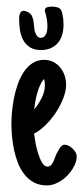

<svg xmlns="http://www.w3.org/2000/svg" viewBox="-20 -564 253 583"><path d="M212.9 -89.4Q212.9 -74.7 204.8 -59.1Q196.8 -43.5 184.1 -30.5Q171.4 -17.6 155 -9.3Q138.7 -1 122.6 -1Q99.6 -1 83 -10Q66.4 -19 54.2 -34.4Q42 -49.8 34.4 -69.3Q26.9 -88.9 22.5 -109.6Q18.1 -130.4 16.4 -151.1Q14.6 -171.9 14.6 -189Q14.6 -203.6 16.4 -223.6Q18.1 -243.7 22.2 -265.1Q26.4 -286.6 33.7 -307.6Q41 -328.6 52 -345.2Q63 -361.8 78.4 -372.1Q93.8 -382.3 113.8 -382.3Q129.4 -382.3 141.8 -376Q154.3 -369.6 162.8 -359.1Q171.4 -348.6 176 -335Q180.7 -321.3 180.7 -306.6Q180.7 -287.6 171.9 -265.1Q163.1 -242.7 149.2 -221.7Q135.3 -200.7 117.9 -183.8Q100.6 -167 83.5 -158.2Q84.5 -149.4 87.4 -132.6Q90.3 -115.7 95.5 -99.1Q100.6 -82.5 107.7 -70.3Q114.7 -58.1 124.5 -58.1Q129.4 -58.1 133.1 -61Q136.7 -64 139.6 -68.8Q142.6 -73.7 144.8 -79.6Q147 -85.4 148.9 -90.8L151.9 -97.7Q152.8 -99.1 153.1 -99.6Q153.3 -100.1 153.8 -101.1Q157.2 -107.4 160.4 -112.8Q163.6 -118.2 169.4 -122.1H168.9Q170.9 -124 173.1 -124.3Q175.3 -124.5 177.2 -124.5Q182.6 -124.5 189 -121.1Q195.3 -117.7 200.7 -112.5Q206.1 -107.4 209.5 -101.3Q212.9 -95.2 212.9 -89.4ZM116.2 -304.7Q116.2 -309.6 115.7 -314.9Q115.2 -320.3 113.3 -324.2Q106.4 -315.9 101.3 -304.4Q96.2 -293 92.8 -280.5Q89.4 -268.1 87.2 -255.4Q85 -242.7 84 -231.9Q96.7 -247.1 106.4 -266.4Q116.2 -285.6 116.2 -304.7ZM172.9 -489.3Q172.9 -472.7 168.7 -458.5Q164.6 -444.3 156 -434.1Q147.5 -423.8 134.5 -418Q121.6 -412.1 104.5 -412.1Q84 -412.1 71 -420.4Q58.1 -428.7 50.8 -441.9Q43.5 -455.1 40.8 -471.7Q38.1 -488.3 38.1 -504.9Q38.1 -508.3 38.3 -512.7Q38.6 -517.1 40 -521.2Q41.5 -525.4 44.2 -528.3Q46.9 -531.2 51.8 -531.2Q56.6 -531.2 62.5 -528.3Q73.2 -523.9 76.9 -515.6Q80.6 -507.3 82 -497.6Q83.5 -487.8 84.2 -477.5Q85 -467.3 89.8 -459Q94.7 -449.2 103.5 -449.2Q109.9 -449.2 114 -452.9Q118.2 -456.5 120.4 -461.7Q122.6 -466.8 123.3 -472.7Q124 -478.5 124 -483.4Q124 -495.1 122.1 -506.1Q120.1 -517.1 117.2 -527.3Q116.2 -528.8 116.2 -530Q116.2 -531.2 116.2 -532.2Q116.2 -540 123.3 -542Q130.4 -543.9 135.7 -543.9Q151.4 -543.9 159.2 -539.8Q167 -535.6 169.9 -519.5Q172.9 -504.9 172.9 -489.3Z"/></svg>

Font: Just Another Hand
Style: Regular
Weight: 400
Designer: Astigmatic (AOETI)
Foundry: Astigmatic (AOETI)
Version: Version 1.001